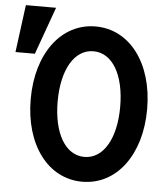

<svg xmlns="http://www.w3.org/2000/svg" viewBox="-124 -828 759 887"><g transform="rotate(5 255.5 -385.0)"><path d="M290 10C449 10 560 -138 560 -350C560 -562 449 -710 290 -710C131 -710 20 -562 20 -350C20 -138 131 10 290 10ZM290 -105C202 -105 145 -202 145 -350C145 -498 202 -595 290 -595C378 -595 435 -498 435 -350C435 -202 378 -105 290 -105ZM100 -780H-40L-69 -560H21Z"/></g></svg>

Font: CommitMono-dimboump
Style: Bold
Weight: 700
Monospace: yes
Designer: Eigil Nikolajsen
Foundry: Eigil Nikolajsen
Version: Version 1.143